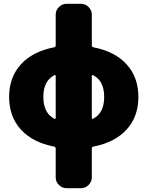

<svg xmlns="http://www.w3.org/2000/svg" viewBox="-20 -770 776 1010"><path d="M471 -146Q528 -176 528 -260Q528 -344 471 -374Q463 -378 463 -370V-150Q463 -142 471 -146ZM273 -150V-370Q273 -378 265 -374Q208 -344 208 -260Q208 -176 265 -146Q273 -142 273 -150ZM472 -521Q585 -499 646.5 -431Q708 -363 708 -260Q708 -157 646.5 -89Q585 -21 472 1Q463 3 463 11V163Q463 186 446 203Q429 220 406 220H330Q307 220 290 203Q273 186 273 163V11Q273 3 264 1Q151 -21 89.5 -89Q28 -157 28 -260Q28 -363 89.5 -431Q151 -499 264 -521Q273 -523 273 -531V-693Q273 -716 290 -733Q307 -750 330 -750H406Q429 -750 446 -733Q463 -716 463 -693V-531Q463 -523 472 -521Z"/></svg>

Font: Rounded Mplus 1c Black
Style: Regular
Weight: 900
Version: Version 1.059.20150529